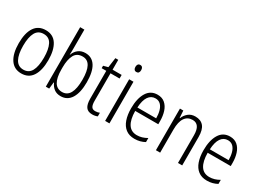

<svg xmlns="http://www.w3.org/2000/svg" viewBox="-32 -1437 2871 2125"><g transform="rotate(30 1403.5 -375.0)"><path d="M426 -267Q426 -136 378.5 -63Q331 10 237 10Q145 10 96.5 -63.5Q48 -137 48 -267Q48 -399 96 -470.5Q144 -542 238 -542Q332 -542 379 -469Q426 -396 426 -267ZM104 -267Q104 -157 136.5 -97.5Q169 -38 237 -38Q306 -38 338 -96.5Q370 -155 370 -267Q370 -373 339.5 -433.5Q309 -494 238 -494Q168 -494 136 -435.5Q104 -377 104 -267Z M602 -523Q602 -503 601.5 -481Q601 -459 600 -440H603Q620 -487 656 -514.5Q692 -542 744 -542Q828 -542 872.5 -472.5Q917 -403 917 -268Q917 -135 871.5 -62.5Q826 10 741 10Q690 10 656.5 -15.5Q623 -41 604 -84H600L591 0H548V-760H602ZM736 -493Q663 -493 632.5 -435Q602 -377 602 -280V-252Q602 -38 732 -38Q861 -38 861 -269Q861 -380 830.5 -436.5Q800 -493 736 -493Z M1156 -38Q1171 -38 1185.5 -41Q1200 -44 1211 -49V-3Q1198 3 1181 6.5Q1164 10 1144 10Q1089 10 1064.5 -24.5Q1040 -59 1040 -130V-486H981V-517L1040 -533L1057 -658H1094V-532H1210V-486H1094V-133Q1094 -85 1107.5 -61.5Q1121 -38 1156 -38Z M1334 -731Q1353 -731 1362 -718.5Q1371 -706 1371 -686Q1371 -641 1334 -641Q1316 -641 1306.5 -653Q1297 -665 1297 -686Q1297 -706 1306 -718.5Q1315 -731 1334 -731ZM1361 -532V0H1306V-532Z M1666 -542Q1724 -542 1761.5 -509.5Q1799 -477 1816.5 -422.5Q1834 -368 1834 -303V-262H1539Q1540 -152 1577 -95Q1614 -38 1688 -38Q1752 -38 1815 -75V-23Q1786 -7 1754 1.5Q1722 10 1684 10Q1616 10 1572 -24Q1528 -58 1506.5 -120Q1485 -182 1485 -264Q1485 -391 1531 -466.5Q1577 -542 1666 -542ZM1666 -495Q1611 -495 1578.5 -448Q1546 -401 1541 -307H1781Q1781 -359 1769 -402Q1757 -445 1731.5 -470Q1706 -495 1666 -495Z M2149 -542Q2218 -542 2254.5 -498.5Q2291 -455 2291 -363V0H2237V-353Q2237 -425 2212.5 -459.5Q2188 -494 2141 -494Q2078 -494 2043.5 -444.5Q2009 -395 2009 -294V0H1955V-532H1998L2004 -440H2008Q2024 -482 2059.5 -512Q2095 -542 2149 -542Z M2592 -542Q2650 -542 2687.5 -509.5Q2725 -477 2742.5 -422.5Q2760 -368 2760 -303V-262H2465Q2466 -152 2503 -95Q2540 -38 2614 -38Q2678 -38 2741 -75V-23Q2712 -7 2680 1.5Q2648 10 2610 10Q2542 10 2498 -24Q2454 -58 2432.5 -120Q2411 -182 2411 -264Q2411 -391 2457 -466.5Q2503 -542 2592 -542ZM2592 -495Q2537 -495 2504.5 -448Q2472 -401 2467 -307H2707Q2707 -359 2695 -402Q2683 -445 2657.5 -470Q2632 -495 2592 -495Z"/></g></svg>

Font: Noto Sans Sinhala Condensed Light
Style: Regular
Weight: 300
Width: 3
Designer: Jelle Bosma - Monotype Design Team
Foundry: Monotype Imaging Inc.
Version: Version 2.006; ttfautohint (v1.8.4.7-5d5b)